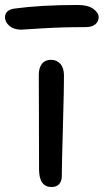

<svg xmlns="http://www.w3.org/2000/svg" viewBox="-65 -750 416 771"><path d="M20 -630.9Q-9.3 -630.9 -27.1 -646Q-44.9 -661.1 -44.9 -680.2Q-44.9 -710.9 -4.9 -715.8Q99.1 -730 247.1 -730Q288.6 -730 309.8 -714.4Q331.1 -698.7 331.1 -681.2Q331.1 -663.1 317.4 -652.1Q303.7 -641.1 279.8 -641.1Q181.6 -641.1 102.3 -636Q22.9 -630.9 20 -630.9ZM142.1 1Q91.8 1 91.8 -70.8Q91.8 -189 91.3 -299.6Q90.8 -410.2 90.8 -450.2Q90.8 -477.1 103.3 -493.4Q115.7 -509.8 140.1 -509.8Q162.6 -509.8 177 -493.9Q191.4 -478 191.9 -448.2Q192.4 -408.7 187.7 -243.7Q183.1 -78.6 183.1 -42Q183.1 -22.5 172.6 -10.7Q162.1 1 142.1 1Z"/></svg>

Font: Shantell Sans Bouncy
Style: Regular
Weight: 400
Designer: Stephen Nixon, Anya Danilova, Shantell Martin
Foundry: Arrow Type
Version: Version 1.006;[9816181b4]